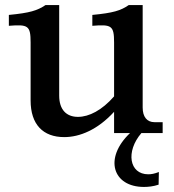

<svg xmlns="http://www.w3.org/2000/svg" viewBox="-20 -526 688 759"><path d="M214 -148V-506H160C127 -484 98 -475 15 -467V-424C91 -430 101 -425 101 -358V-129C101 -34 150 16 234 16C295 16 366 -13 431 -84V0H494C389 100 426 213 549 213C566 213 586 211 607 204L608 154C590 161 578 163 566 163C491 163 476 73 539 0H623V-43H591C561 -43 544 -64 544 -101V-506H489C457 -484 428 -475 345 -467V-424C421 -430 431 -425 431 -358V-145C383 -90 332 -64 288 -64C242 -64 214 -93 214 -148Z"/></svg>

Font: LT Superior Serif Semibold
Style: Regular
Weight: 600
Designer: Daniel Lyons
Foundry: LyonsType
Version: Version 2.120;FEAKit 1.0